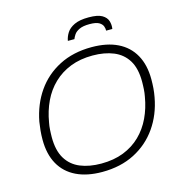

<svg xmlns="http://www.w3.org/2000/svg" viewBox="-125 -980 1045 1105"><g transform="rotate(-15 397.5 -428.0)"><path d="M349 12Q259 12 195 -19Q131 -50 97.5 -110Q64 -170 64 -256Q64 -284 66.5 -310Q69 -336 73 -361Q92 -461 144.5 -536.5Q197 -612 280.5 -655Q364 -698 474 -698Q565 -698 628.5 -667Q692 -636 725.5 -576Q759 -516 759 -430Q759 -403 757 -377Q755 -351 750 -325Q732 -226 679 -150Q626 -74 542.5 -31Q459 12 349 12ZM356 -36Q431 -36 489.5 -59Q548 -82 590.5 -123.5Q633 -165 659.5 -221Q686 -277 697 -343Q699 -354 700.5 -364.5Q702 -375 702.5 -386Q703 -397 703.5 -408Q704 -419 704 -430Q704 -510 674.5 -558Q645 -606 591.5 -628Q538 -650 467 -650Q393 -650 334.5 -627Q276 -604 233 -562.5Q190 -521 163.5 -465Q137 -409 126 -343Q124 -333 122.5 -322Q121 -311 120.5 -300Q120 -289 119.5 -278Q119 -267 119 -256Q119 -177 148.5 -128.5Q178 -80 231.5 -58Q285 -36 356 -36ZM352 -768Q356 -792 370.5 -815Q385 -838 416.5 -853Q448 -868 502 -868Q556 -868 581.5 -853Q607 -838 614 -815Q621 -792 617 -768H580Q581 -779 576 -793.5Q571 -808 553.5 -818.5Q536 -829 497 -829Q458 -829 436 -818.5Q414 -808 404.5 -793.5Q395 -779 391 -768Z"/></g></svg>

Font: Archivo SemiBold Thin
Style: Italic
Weight: 250
Italic angle: -10°
Version: Version 2.001